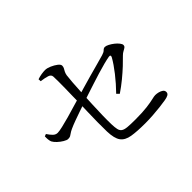

<svg xmlns="http://www.w3.org/2000/svg" viewBox="-136 -1026 1273 1273"><g transform="rotate(-45 500.0 -390.0)"><path d="M604 -30Q526 -30 478 -38Q430 -46 408.5 -75.5Q387 -105 385 -171Q384 -211 384.5 -259Q385 -307 386.5 -353Q388 -399 389 -431Q389 -464 390 -500Q391 -536 391.5 -571Q392 -606 392 -634.5Q392 -663 391 -680Q390 -699 368.5 -706Q347 -713 310 -718L309 -737Q329 -744 348.5 -747Q368 -750 383 -750Q401 -750 425 -739.5Q449 -729 466.5 -715.5Q484 -702 484 -690Q484 -678 479 -669.5Q474 -661 468.5 -650.5Q463 -640 460 -625Q457 -603 454 -562.5Q451 -522 448.5 -471.5Q446 -421 443.5 -368Q441 -315 440 -267Q439 -219 440 -184Q441 -154 445 -135.5Q449 -117 462 -108Q475 -99 501.5 -96.5Q528 -94 574 -94Q643 -94 685 -99.5Q727 -105 749 -110.5Q771 -116 782 -116Q796 -116 811.5 -112Q827 -108 838 -100Q849 -92 849 -78Q849 -64 836 -57Q823 -50 803 -47Q780 -43 746 -39Q712 -35 675 -32.5Q638 -30 604 -30ZM605 -305Q652 -353 692 -404Q732 -455 755 -496Q760 -505 757.5 -510Q755 -515 744 -513Q725 -510 692 -501.5Q659 -493 620 -481Q581 -469 541 -456Q501 -443 466 -431.5Q431 -420 408 -412Q384 -404 352 -393Q320 -382 288.5 -370.5Q257 -359 233 -348Q216 -340 206.5 -333Q197 -326 189.5 -322Q182 -318 168 -318Q157 -318 137.5 -329.5Q118 -341 101 -357Q84 -373 77 -387Q73 -397 71.5 -411.5Q70 -426 71 -440L87 -446Q102 -423 116 -409.5Q130 -396 148 -396Q163 -396 195.5 -403.5Q228 -411 267.5 -422Q307 -433 344 -444.5Q381 -456 404 -462Q433 -471 475.5 -483.5Q518 -496 564.5 -509Q611 -522 652 -533Q693 -544 720 -552Q741 -558 750.5 -568Q760 -578 771 -578Q782 -578 798.5 -569.5Q815 -561 831 -548.5Q847 -536 857.5 -522.5Q868 -509 868 -500Q868 -489 860 -483Q852 -477 840 -471Q828 -465 816 -453Q796 -432 765.5 -403.5Q735 -375 698.5 -345Q662 -315 622 -288Z"/></g></svg>

Font: Noto Serif JP
Style: Regular
Weight: 400
Designer: Ryoko NISHIZUKA  (kana & ideographs); Frank Grießhammer (Latin, Greek & Cyrillic); Wenlong ZHANG  (bopomofo); Sandoll Co
Foundry: Adobe
Version: Version 2.003-H1;hotconv 1.1.1;makeotfexe 2.6.0